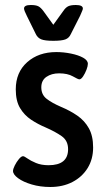

<svg xmlns="http://www.w3.org/2000/svg" viewBox="-20 -738 423 767"><path d="M181 9Q141 9 107 -1Q73 -11 52.5 -26Q32 -41 32 -55Q32 -63 39 -77Q46 -91 55.5 -102.5Q65 -114 72 -114Q77 -114 89.5 -105Q102 -96 123.5 -87Q145 -78 174 -78Q252 -78 252 -142Q252 -176 226.5 -194Q201 -212 162 -229Q131 -242 104 -260Q77 -278 60 -306.5Q43 -335 43 -381Q43 -449 88.5 -489.5Q134 -530 205 -530Q234 -530 263.5 -524Q293 -518 312 -507.5Q331 -497 331 -483Q331 -474 325.5 -459.5Q320 -445 312 -433Q304 -421 297 -421Q292 -421 271 -433Q250 -445 216 -445Q186 -445 165.5 -431Q145 -417 145 -389Q145 -360 166 -343.5Q187 -327 224 -311Q260 -296 289 -276Q318 -256 335 -225.5Q352 -195 352 -149Q352 -102 330 -66.5Q308 -31 269.5 -11Q231 9 181 9ZM283 -718Q311 -718 311 -704Q311 -700 307.5 -692.5Q304 -685 300 -675L263 -602Q256 -586 241 -580.5Q226 -575 193 -575Q159 -575 144.5 -581Q130 -587 123 -602L87 -675Q82 -685 79 -692.5Q76 -700 76 -704Q76 -718 103 -718Q123 -718 133 -713Q143 -708 154 -693L193 -639L232 -693Q242 -708 252.5 -713Q263 -718 283 -718Z"/></svg>

Font: Asap Semi Condensed Medium
Style: Regular
Weight: 500
Width: 4
Designer: Pablo Cosgaya
Foundry: Omnibus-Type
Version: Version 3.001; ttfautohint (v1.8.4.7-5d5b)